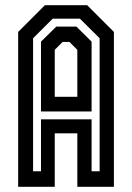

<svg xmlns="http://www.w3.org/2000/svg" viewBox="-20 -720 509 740"><path d="M50 0V-597L153 -700H316L419 -597V0H278V-206H191V0ZM107.5 -60H138V-260H333V-60H364V-572.5L288 -648H183L107.5 -572.5ZM138 -290.5V-559.5L197 -617.5H274.5L333 -559.5V-290.5ZM191 -347H278V-528L247.5 -558.5H221.5L191 -528Z"/></svg>

Font: Tourney Condensed SemiBold
Style: Regular
Weight: 600
Width: 3
Designer: Tyler Finck
Foundry: Etcetera Type Co
Version: Version 1.010; ttfautohint (v1.8.3)